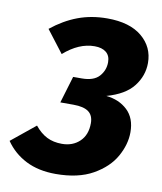

<svg xmlns="http://www.w3.org/2000/svg" viewBox="-116 -759 712 843"><g transform="rotate(10 240.0 -337.0)"><path d="M504 -531Q504 -474 467.5 -427Q431 -380 349 -357Q407 -351 444 -316Q481 -281 481 -218Q481 -164 450.5 -109.5Q420 -55 354.5 -18Q289 19 189 19Q112 19 56 -9.5Q0 -38 -35 -89L72 -176Q97 -145 126 -130.5Q155 -116 193 -116Q241 -116 272 -145.5Q303 -175 303 -227Q303 -262 281 -278Q259 -294 214 -294H155L191 -414H229Q283 -414 307 -441Q331 -468 331 -504Q331 -533 312.5 -548Q294 -563 261 -563Q191 -563 124 -504L48 -603Q104 -648 164 -670.5Q224 -693 295 -693Q395 -693 449.5 -647.5Q504 -602 504 -531Z"/></g></svg>

Font: Trujillo ExtraBold
Style: Italic
Weight: 800
Italic angle: -8°
Designer: Fira Sans original fonts by bBox Type GmbH, Carrois Corporate GbR, & Edenspiekermann AG / Changes by Cristiano Sobral
Foundry: Fira Sans original fonts by bBox Type GmbH, Carrois Corporate GbR, & Edenspiekermann AG / Changes by Cristiano Sobral
Version: Version 4.301;July 28, 2020;FontCreator 13.0.0.2655 64-bit